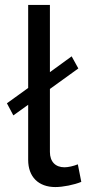

<svg xmlns="http://www.w3.org/2000/svg" viewBox="-20 -750 349 777"><path d="M94 -103C94 -34 136 7 204 7C235 7 280 -2 309 -14L295 -85C278 -78 256 -73 241 -73C204 -73 182 -96 182 -135V-390L297 -473L270 -522L182 -458V-730H94V-394L8 -332L34 -283L94 -326Z"/></svg>

Font: Raleway Med
Style: Regular
Weight: 500
Designer: Matt McInerney, Pablo Impallari, Rodrigo Fuenzalida
Foundry: Matt McInerney, Pablo Impallari, Rodrigo Fuenzalida
Version: Version 3.00 July 28, 2015